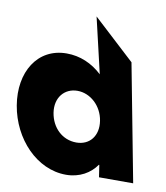

<svg xmlns="http://www.w3.org/2000/svg" viewBox="-79 -748 718 830"><g transform="rotate(10 279.5 -333.5)"><path d="M5 -243C29 -100 138 15 266 15C326 15 372 -13 399 -52H401L409 1H559L461 -513L278 -682L335 -438C291 -479 238 -502 179 -502C51 -502 -19 -386 5 -243ZM167 -240C157 -305 196 -351 253 -351C309 -351 361 -305 371 -240C381 -176 345 -130 286 -130C224 -130 177 -176 167 -240Z"/></g></svg>

Font: Poland Can Into
Style: Bold
Weight: 700
Foundry: Cannot Into Space Fonts
Version: Version 0.99